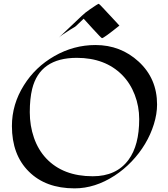

<svg xmlns="http://www.w3.org/2000/svg" viewBox="-20 -964 897 1023"><path d="M816.9 -407.2Q816.9 -356.9 799.8 -302Q782.7 -247.1 752.7 -197Q722.7 -147 681.2 -103.5Q639.6 -60.1 590.8 -28.3Q486.3 39.6 377.4 39.6Q223.6 39.6 133.8 -49.8Q43.5 -139.2 43.5 -292.5Q43.5 -408.2 107.4 -509.8Q168 -606.9 269.5 -665Q372.6 -724.1 488.8 -724.1Q622.6 -724.1 718.8 -635.7Q816.9 -545.4 816.9 -407.2ZM721.7 -329.1Q721.7 -397 698 -458.7Q674.3 -520.5 630.9 -564.5Q540 -655.8 389.2 -655.8Q192.4 -655.8 151.4 -490.2Q138.7 -438 138.7 -366.2Q138.7 -294.4 160.9 -230.2Q183.1 -166 226.1 -120.1Q315.9 -24.9 474.1 -24.9Q600.6 -24.9 665 -112.8Q721.7 -189.9 721.7 -329.1ZM616.2 -827.6Q532.7 -760.7 523.4 -760.7Q520 -760.7 473.9 -811.3Q427.7 -861.8 425.8 -864.3L385.3 -825.7Q379.9 -820.8 372.1 -816.7Q364.3 -812.5 353 -805.2Q307.6 -776.9 293 -763.2L415 -878.9Q431.6 -895.5 460.9 -915.5Q502.4 -943.8 504.9 -943.8Q507.3 -943.8 515.1 -936Q522.9 -928.2 534.2 -916Q545.4 -903.8 558.8 -889.4Q572.3 -875 584.2 -862.3Q596.2 -849.6 605 -839.8Q613.8 -830.1 616.2 -827.6Z"/></svg>

Font: Fondamento
Style: Regular
Weight: 400
Version: Version 1.000